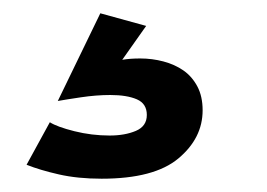

<svg xmlns="http://www.w3.org/2000/svg" viewBox="-20 -56 402 289"><path d="M55 128Q66 135 92 141.5Q118 148 145 148Q168 148 184.5 141Q201 134 201 117Q201 100 186 93.5Q171 87 146 87Q125 87 101.5 90.5Q78 94 67 96L131 -36L200 -17L164 34Q170 33 176.5 32.5Q183 32 191 32Q209 32 226 36.5Q243 41 256 50Q269 59 277 74Q285 89 285 110Q285 152 248.5 182.5Q212 213 133 213Q97 213 68.5 206.5Q40 200 20 192Z"/></svg>

Font: Raleway
Style: Heavy
Weight: 900
Designer: Matt McInerney, Pablo Impallari, Rodrigo Fuenzalida
Foundry: Matt McInerney, Pablo Impallari, Rodrigo Fuenzalida
Version: Version 2.001; ttfautohint (v0.8) -G 200 -r 50